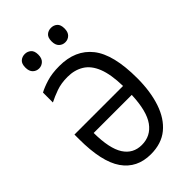

<svg xmlns="http://www.w3.org/2000/svg" viewBox="-273 -1007 1109 1109"><g transform="rotate(-45 281.5 -452.5)"><path d="M268 10Q155 10 95.5 -75.5Q36 -161 36 -346V-383H433Q431 -479 408 -537Q385 -595 342.5 -621Q300 -647 243 -647Q191 -647 150.5 -632.5Q110 -618 79 -602V-683Q106 -698 150 -711.5Q194 -725 254 -725Q385 -725 454 -638Q523 -551 523 -357Q523 -248 495 -165Q467 -82 411 -36Q355 10 268 10ZM269 -65Q342 -65 384.5 -124Q427 -183 432 -311H121Q122 -183 160 -124Q198 -65 269 -65ZM376 -797Q354 -797 338.5 -812Q323 -827 323 -857Q323 -888 338.5 -901.5Q354 -915 376 -915Q398 -915 413.5 -901.5Q429 -888 429 -857Q429 -827 413.5 -812Q398 -797 376 -797ZM162 -797Q140 -797 124.5 -812Q109 -827 109 -857Q109 -888 124.5 -901.5Q140 -915 162 -915Q183 -915 199 -901.5Q215 -888 215 -857Q215 -827 199 -812Q183 -797 162 -797Z"/></g></svg>

Font: Noto Sans Mono SemiCondensed
Style: Regular
Weight: 400
Width: 4
Designer: Monotype Design Team
Foundry: Monotype Imaging Inc.
Version: Version 2.014